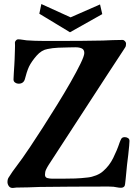

<svg xmlns="http://www.w3.org/2000/svg" viewBox="-20 -930 685 952"><path d="M622 -231Q622 -226 620.5 -207Q619 -188 616 -163Q613 -138 610 -114Q606 -74 603 -42Q600 -10 598 -8Q592 1 580 1Q570 1 561 -1Q552 -3 543 -4Q531 -5 519.5 -5Q508 -5 497 -5Q419 -5 337 -4.5Q255 -4 177 -3Q149 -2 119.5 -1Q90 0 61 0Q57 0 52.5 1Q48 2 43 2Q30 2 23.5 -7.5Q17 -17 17 -28Q17 -39 21 -47Q26 -55 31.5 -63Q37 -71 42 -79L92 -147Q104 -164 131 -204Q158 -244 192.5 -298Q227 -352 263 -410Q299 -468 329.5 -521.5Q360 -575 379 -614Q398 -653 398 -667Q398 -685 384 -690.5Q370 -696 352.5 -695.5Q335 -695 323 -695Q299 -695 269 -693.5Q239 -692 216 -687Q186 -682 161.5 -654Q137 -626 124 -600Q118 -587 112.5 -570Q107 -553 104 -540Q98 -515 72 -515Q63 -515 55 -520.5Q47 -526 47 -536Q47 -545 48.5 -568Q50 -591 51 -607Q52 -614 52.5 -636Q53 -658 54 -682.5Q55 -707 54 -719Q54 -724 59 -729.5Q64 -735 69 -735Q80 -735 91 -733Q102 -731 112 -730Q152 -727 199 -727Q246 -727 285 -727Q337 -727 387.5 -727.5Q438 -728 490 -729Q514 -730 538.5 -731Q563 -732 587 -732Q594 -732 599.5 -726Q605 -720 605 -714Q605 -701 601 -695.5Q597 -690 591 -680L513 -561L221 -112Q214 -101 208.5 -89.5Q203 -78 203 -64Q203 -50 215.5 -47Q228 -44 239 -44H288Q321 -44 351.5 -45Q382 -46 415 -50Q435 -52 456.5 -60.5Q478 -69 492 -82Q522 -108 541 -146Q560 -184 573 -223Q577 -234 581.5 -242Q586 -250 599 -250Q607 -250 614.5 -245.5Q622 -241 622 -231ZM487 -860 327 -770 175 -862 185 -910 330 -844 476 -908Z"/></svg>

Font: Kaisei Tokumin ExtraBold
Style: Regular
Weight: 800
Designer: Font-Kai, 金井和夫
Foundry: KAZUO KANAI
Version: Version 5.003